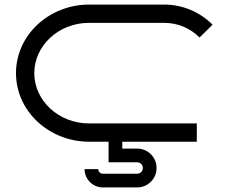

<svg xmlns="http://www.w3.org/2000/svg" viewBox="-20 -620 1020 840"><path d="M841 0V-80H370C235 -80 130 -181 130 -300C130 -419 235 -520 370 -520H698C759 -520 813 -496 853 -456L910 -512C856 -566 781 -600 698 -600H370C196 -600 50 -468 50 -300C50 -132 196 0 370 0H455V90H580C594 90 605 101 605 115C605 129 594 140 580 140H430C419 140 410 131 410 120H350C350 164 386 200 430 200H580C627 200 665 162 665 115C665 68 627 30 580 30H515V0Z"/></svg>

Font: KetosagCBd
Style: Regular
Weight: 500
Designer: gluk
Foundry: gluk
Version: Version 00.0024